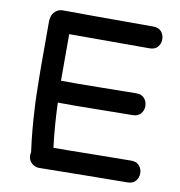

<svg xmlns="http://www.w3.org/2000/svg" viewBox="-81 -790 813 869"><g transform="rotate(10 325.5 -355.5)"><path d="M157 5Q232 4 370 2Q507 0 561 0Q586 0 598.5 -15Q611 -30 611 -50Q611 -70 598.5 -85Q586 -100 561 -100Q503 -100 384 -98Q265 -96 204 -96Q192 -193 188 -301Q253 -300 373 -302Q492 -304 531 -304Q556 -304 568.5 -319Q581 -334 581 -354Q581 -374 568.5 -389Q556 -404 531 -404Q493 -404 372 -402Q251 -400 185 -401V-615H554Q579 -615 591.5 -630Q604 -645 604 -665Q604 -685 591.5 -700Q579 -715 554 -715Q191 -715 138 -716Q119 -716 104.5 -703.5Q90 -691 87 -672Q85 -665 85 -657V-454Q85 -433 85.5 -395.5Q86 -358 87 -318Q88 -278 90 -251Q92 -209 96.5 -159Q101 -109 108 -59Q106 -52 106 -44Q106 -23 121 -9Q136 5 157 5Z"/></g></svg>

Font: Balsamiq Sans
Style: Regular
Weight: 400
Designer: Michael Angeles
Foundry: Balsamiq SRL
Version: Version 1.020; ttfautohint (v1.8.4.7-5d5b);gftools[0.9.26]